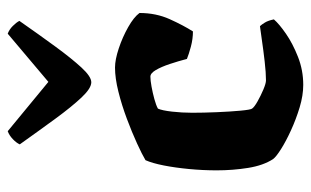

<svg xmlns="http://www.w3.org/2000/svg" viewBox="-178 -648 825 510"><g transform="rotate(-90 235.0 -392.5)"><path d="M265 0Q237 0 205.5 -9.5Q174 -19 144.5 -32.5Q115 -46 94.5 -59Q74 -72 68 -80Q51 -106 44.5 -146.5Q38 -187 38 -230Q38 -266 41.5 -303Q45 -340 51 -370.5Q57 -401 65 -419Q80 -428 109.5 -441.5Q139 -455 175 -468.5Q211 -482 247 -491Q283 -500 311 -500Q332 -500 362 -490Q392 -480 418.5 -465Q445 -450 456 -435Q456 -391 439.5 -354.5Q423 -318 407 -293Q387 -293 366.5 -298.5Q346 -304 334 -309Q328 -332 320.5 -354.5Q313 -377 304.5 -391.5Q296 -406 287 -406Q277 -406 260.5 -403Q244 -400 227.5 -395.5Q211 -391 202 -386Q197 -375 194 -348.5Q191 -322 191 -295Q191 -265 192.5 -229.5Q194 -194 196.5 -167Q199 -140 202 -136Q206 -130 221 -121.5Q236 -113 252.5 -106Q269 -99 277 -99Q297 -99 327.5 -102.5Q358 -106 385 -110Q412 -114 421 -115Q425 -111 430.5 -102Q436 -93 439 -78Q427 -64 401 -46Q375 -28 339.5 -14Q304 0 265 0ZM272 -563Q256 -563 231.5 -589Q207 -615 175.5 -658Q144 -701 107 -753Q111 -762 121 -771.5Q131 -781 142 -785L273 -677L401 -785Q412 -781 421.5 -771.5Q431 -762 435 -754Q398 -701 366.5 -658Q335 -615 311 -589Q287 -563 272 -563Z"/></g></svg>

Font: Texturina ExtraBold
Style: Regular
Weight: 800
Designer: Guillermo Torres Carreño
Foundry: Omnibus-Type
Version: Version 1.002; ttfautohint (v1.8.3)